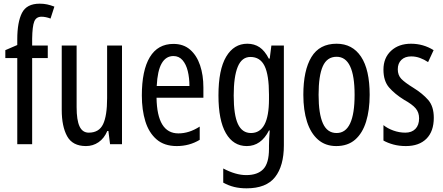

<svg xmlns="http://www.w3.org/2000/svg" viewBox="-20 -785 2413 1045"><path d="M240 -469H155V0H74V-469H9V-512L74 -540V-571Q74 -664 99.5 -714.5Q125 -765 196 -765Q218 -765 236.5 -761Q255 -757 276 -749L255 -684Q242 -689 229.5 -691.5Q217 -694 206 -694Q177 -694 166.5 -668Q156 -642 155 -574V-537H240Z M644 -537V0H579L570 -72H564Q547 -32 516.5 -11Q486 10 448 10Q375 10 345.5 -43.5Q316 -97 316 -187V-537H397V-202Q397 -131 413 -97Q429 -63 463 -63Q519 -63 541 -109Q563 -155 563 -251V-537Z M924 -546Q979 -546 1015 -514.5Q1051 -483 1069 -429.5Q1087 -376 1087 -309V-253H832Q835 -59 951 -59Q980 -59 1008.5 -68Q1037 -77 1067 -96V-24Q1011 10 942 10Q874 10 832 -26.5Q790 -63 771 -125Q752 -187 752 -265Q752 -402 795.5 -474Q839 -546 924 -546ZM924 -480Q883 -480 860 -440Q837 -400 833 -317H1011Q1011 -361 1002 -398Q993 -435 973.5 -457.5Q954 -480 924 -480Z M1326 -547Q1364 -547 1392.5 -528Q1421 -509 1443 -466H1448L1457 -537H1525V6Q1525 118 1477 179Q1429 240 1322 240Q1285 240 1254.5 232.5Q1224 225 1195 209V132Q1263 168 1320 168Q1382 168 1413 135.5Q1444 103 1444 25V9Q1444 -8 1445 -29.5Q1446 -51 1448 -75H1444Q1401 10 1323 10Q1250 10 1209.5 -60Q1169 -130 1169 -266Q1169 -406 1211 -476.5Q1253 -547 1326 -547ZM1343 -475Q1296 -475 1274 -421.5Q1252 -368 1252 -265Q1252 -159 1275 -110Q1298 -61 1346 -61Q1444 -61 1444 -245V-270Q1444 -377 1420 -426Q1396 -475 1343 -475Z M1992 -269Q1992 -186 1972.5 -123Q1953 -60 1913 -25Q1873 10 1810 10Q1751 10 1711 -25Q1671 -60 1651 -122.5Q1631 -185 1631 -269Q1631 -402 1675 -474.5Q1719 -547 1812 -547Q1898 -547 1945 -476.5Q1992 -406 1992 -269ZM1714 -269Q1714 -166 1737.5 -113.5Q1761 -61 1812 -61Q1910 -61 1910 -269Q1910 -476 1812 -476Q1760 -476 1737 -424.5Q1714 -373 1714 -269Z M2341 -144Q2341 -70 2301 -30Q2261 10 2189 10Q2152 10 2121 1.5Q2090 -7 2067 -20V-104Q2089 -86 2121 -74.5Q2153 -63 2186 -63Q2221 -63 2241 -83.5Q2261 -104 2261 -141Q2261 -173 2242.5 -195Q2224 -217 2179 -242Q2129 -273 2098 -308.5Q2067 -344 2067 -406Q2067 -470 2108.5 -508.5Q2150 -547 2217 -547Q2284 -547 2340 -512L2310 -447Q2289 -461 2266 -469.5Q2243 -478 2218 -478Q2184 -478 2164.5 -459Q2145 -440 2145 -408Q2145 -376 2164 -356Q2183 -336 2230 -307Q2280 -276 2310.5 -241Q2341 -206 2341 -144Z"/></svg>

Font: Noto Sans Gurmukhi ExtraCondensed
Style: Regular
Weight: 400
Width: 2
Designer: Jelle Bosma - Monotype Design Team
Foundry: Monotype Imaging Inc.
Version: Version 2.004; ttfautohint (v1.8.4.7-5d5b)